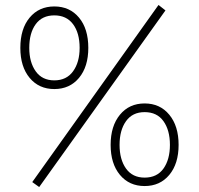

<svg xmlns="http://www.w3.org/2000/svg" viewBox="-20 -739 802 774"><path d="M199 -380Q137 -380 99.5 -425Q62 -470 62 -546Q62 -623 99.5 -668Q137 -713 199 -713Q261 -713 298.5 -668Q336 -623 336 -546Q336 -470 298.5 -425Q261 -380 199 -380ZM563 11Q501 11 463.5 -34Q426 -79 426 -155Q426 -231 463.5 -276.5Q501 -322 563 -322Q625 -322 662.5 -276.5Q700 -231 700 -155Q700 -79 662.5 -34Q625 11 563 11ZM563 -23Q613 -23 639 -59.5Q665 -96 665 -155Q665 -214 639 -250.5Q613 -287 563 -287Q514 -287 488 -250.5Q462 -214 462 -155Q462 -96 488 -59.5Q514 -23 563 -23ZM199 -415Q248 -415 274.5 -451.5Q301 -488 301 -546Q301 -606 274.5 -641.5Q248 -677 199 -677Q150 -677 124 -641.5Q98 -606 98 -546Q98 -488 124 -451.5Q150 -415 199 -415ZM138 15 110 -5 619 -719 647 -697Z"/></svg>

Font: Zen Kaku Gothic Antique Light
Style: Regular
Weight: 300
Designer: Yoshimichi Ohira
Foundry: Positype
Version: Version 1.001